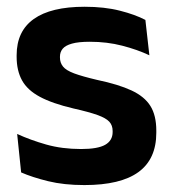

<svg xmlns="http://www.w3.org/2000/svg" viewBox="-20 -522 497 554"><path d="M223.5 12Q164.5 12 118.8 0.8Q73 -10.5 41 -24.5L29.5 -135.5Q67.5 -118 113.2 -105Q159 -92 214 -92Q262 -92 283.5 -104.2Q305 -116.5 305 -141V-144Q305 -160.5 295.2 -171Q285.5 -181.5 261 -190.2Q236.5 -199 192 -209Q130.5 -223.5 94.8 -242.8Q59 -262 43.5 -290.2Q28 -318.5 28 -358V-362.5Q28 -432 77.5 -467.2Q127 -502.5 224 -502.5Q281.5 -502.5 325.8 -491.2Q370 -480 399.5 -464.5L411 -362.5Q376 -379 332.5 -390.2Q289 -401.5 239 -401.5Q206.5 -401.5 187.8 -396.2Q169 -391 161 -381.5Q153 -372 153 -358.5V-356Q153 -341 161.8 -330Q170.5 -319 194 -310.2Q217.5 -301.5 260 -291.5Q322 -278.5 359.5 -261Q397 -243.5 414 -216.2Q431 -189 431 -145V-139Q431 -63 379.5 -25.5Q328 12 223.5 12Z"/></svg>

Font: Anek Tamil Medium SemiBold
Style: Regular
Weight: 600
Version: Version 1.003